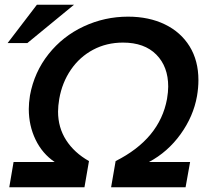

<svg xmlns="http://www.w3.org/2000/svg" viewBox="-20 -787 910 807"><path d="M760 0 779 -106H606Q685 -148 739 -223Q793 -298 808 -383Q814 -418 814 -450Q814 -532 777 -592Q740 -652 673 -684.5Q606 -717 518 -717Q420 -717 332 -676Q244 -635 184 -559.5Q124 -484 106 -386Q101 -354 101 -329Q101 -259 129.5 -200Q158 -141 210 -106H37L19 0H335L354 -110Q292 -145 258 -198Q224 -251 224 -318Q224 -341 229 -371Q241 -440 278 -494Q315 -548 371.5 -578Q428 -608 497 -608Q587 -608 637 -557.5Q687 -507 687 -423Q687 -401 682 -371Q651 -203 466 -110L447 0ZM12 -606H95L291 -767H135Z"/></svg>

Font: Geom Medium
Style: Italic
Weight: 500
Italic angle: -10°
Version: Version 1.102